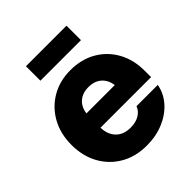

<svg xmlns="http://www.w3.org/2000/svg" viewBox="-196 -826 963 963"><g transform="rotate(-45 286.0 -344.0)"><path d="M291 11.7Q211.9 11.7 152.1 -22.9Q92.3 -57.6 58.8 -118.4Q25.4 -179.2 25.4 -257.8Q25.4 -336.4 58.8 -397.2Q92.3 -458 151.4 -492.7Q210.4 -527.3 286.6 -527.3Q364.3 -527.3 423.1 -493.4Q481.9 -459.5 515.1 -399.7Q548.3 -339.8 548.3 -261.7V-216.3H189.5Q190.9 -167 219 -138.2Q247.1 -109.4 296.9 -109.4Q334 -109.4 359.1 -124.5Q384.3 -139.6 393.6 -165H544.4Q535.2 -113.3 499.5 -73.2Q463.9 -33.2 409.9 -10.7Q356 11.7 291 11.7ZM190.4 -316.9H391.6Q385.7 -357.4 359.4 -380.4Q333 -403.3 291 -403.3Q248.5 -403.3 222.2 -380.4Q195.8 -357.4 190.4 -316.9ZM430.7 -698.7V-596.2H143.1V-698.7Z"/></g></svg>

Font: Inter Display ExtraBold
Style: Regular
Weight: 800
Designer: Rasmus Andersson
Foundry: rsms
Version: Version 4.000;git-a52131595